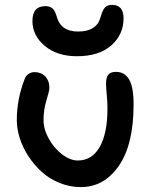

<svg xmlns="http://www.w3.org/2000/svg" viewBox="-20 -760 639 786"><path d="M294.9 -529.8Q213.4 -529.8 163.1 -572.3Q112.8 -614.7 112.8 -673.8Q112.8 -734.9 166 -734.9Q185.1 -734.9 195.8 -724.6Q206.5 -714.4 213.9 -687Q231 -630.9 299.8 -630.9Q375 -630.9 391.1 -688Q399.4 -717.8 409.4 -729Q419.4 -740.2 438 -740.2Q485.8 -740.2 485.8 -685.1Q485.8 -618.2 435.5 -574Q385.3 -529.8 294.9 -529.8ZM311 5.9Q265.1 5.9 222.9 -11.5Q180.7 -28.8 149.7 -57.4Q118.7 -85.9 95.5 -121.8Q72.3 -157.7 60.5 -195.6Q48.8 -233.4 48.8 -268.1Q48.8 -354.5 81.1 -437Q85.4 -449.2 96.2 -457Q106.9 -464.8 121.1 -464.8Q147.9 -464.8 165 -447.3Q182.1 -429.7 182.1 -400.9Q182.1 -387.7 170.2 -349.6Q158.2 -311.5 158.2 -268.1Q158.2 -231 179.7 -192.1Q201.2 -153.3 234.1 -128.2Q267.1 -103 298.8 -103Q356.4 -103 388.2 -158.4Q419.9 -213.9 419.9 -314.9Q419.9 -341.8 417 -372.6Q414.1 -403.3 414.1 -418Q414.1 -441.9 423.1 -453.9Q432.1 -465.8 455.1 -465.8Q490.2 -465.8 508.5 -434.8Q526.9 -403.8 526.9 -332Q526.9 -168.5 466.6 -81.3Q406.2 5.9 311 5.9Z"/></svg>

Font: Shantell Sans Irregular Bouncy
Style: Regular
Weight: 500
Designer: Stephen Nixon, Anya Danilova, Shantell Martin
Foundry: Arrow Type
Version: Version 1.006;[9816181b4]